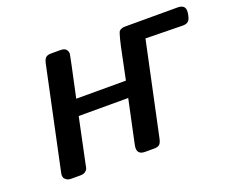

<svg xmlns="http://www.w3.org/2000/svg" viewBox="-112 -882 1293 1069"><g transform="rotate(-20 534.5 -347.0)"><path d="M99.1 -37.1Q99.1 -43.9 103 -60.1L229 -653.8Q233.9 -675.8 243.9 -684.8Q253.9 -693.8 275.9 -693.8H330.1Q355 -693.8 364 -682.4Q373 -670.9 373 -658.2Q373 -649.4 320.8 -409.2H615.2Q626.5 -462.4 642.1 -539.1Q667 -664.1 678.2 -681.2Q691.4 -694.3 715.8 -693.8H1023.9Q1068.8 -693.8 1068.8 -658.2Q1068.8 -636.2 1060.1 -612.8Q1050.3 -588.9 1020 -588.9L797.9 -592.8L680.2 -40Q675.3 -17.1 665 -8.5Q654.8 0 633.8 0H580.1Q537.1 0 537.1 -37.1Q537.1 -45.9 541 -64L594.2 -314H300.8L245.1 -48.8Q242.2 -30.8 239.5 -23.4Q236.8 -16.1 226.3 -8.1Q215.8 0 196.8 0H143.1Q125 0 114.5 -7.6Q104 -15.1 101.6 -22.2Q99.1 -29.3 99.1 -37.1Z"/></g></svg>

Font: CMU Sans Serif
Style: BoldOblique
Weight: 700
Italic angle: -12°
Version: Version 0.7.0